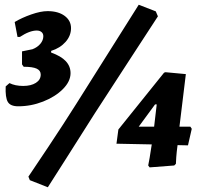

<svg xmlns="http://www.w3.org/2000/svg" viewBox="-20 -699 859 811"><path d="M78 -336Q111 -336 131.5 -349Q152 -362 152 -384Q152 -401 135 -409Q118 -417 80 -417L73 -427V-482L117 -491Q138 -499 150.5 -514Q163 -529 163 -546Q163 -557 155.5 -563.5Q148 -570 135 -570Q105 -570 64 -543H54L42 -606Q72 -624 112 -638Q152 -652 181 -652Q226 -652 253 -632Q280 -612 280 -580Q280 -548 257 -522Q234 -496 196 -484V-477Q238 -462 258 -440.5Q278 -419 278 -390Q278 -355 245.5 -322.5Q213 -290 162 -270Q111 -250 57 -250Q24 -250 13 -268.5Q2 -287 4 -334L20 -348Q44 -336 78 -336ZM379 -218Q310 -109 255 -22.5Q200 64 182 92L106 62L100 47Q120 18 184.5 -79Q249 -176 302 -260L566 -679L638 -651L647 -630Q618 -585 538.5 -463.5Q459 -342 379 -218ZM673 -392 679 -394 765 -386 738 -164H784L790 -155L774 -85L730 -86Q726 -56 724.5 -35Q723 -14 723 -7L716 0L612 8L606 0Q608 -8 612 -32Q616 -56 621 -89L472 -92L480 -152ZM631 -164 642 -258H635L566 -164Z"/></svg>

Font: Alegreya ExtraBold
Style: Italic
Weight: 800
Italic angle: -7°
Designer: Juan Pablo del Peral
Foundry: Huerta Tipografica
Version: Version 2.007; ttfautohint (v1.6)